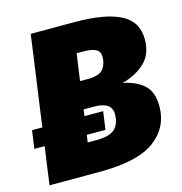

<svg xmlns="http://www.w3.org/2000/svg" viewBox="-112 -790 836 884"><g transform="rotate(-15 306.0 -348.0)"><path d="M599 -221Q599 -121 518.5 -60.5Q438 0 256 0H16L41 -180H-8L4 -266H53L113 -696H324Q465 -696 539.5 -659Q614 -622 614 -535Q614 -465 571 -425Q528 -385 463 -368Q525 -356 562 -323Q599 -290 599 -221ZM405 -509Q405 -533 386.5 -544Q368 -555 325 -555H294L276 -427H311Q368 -427 386.5 -450.5Q405 -474 405 -509ZM392 -239Q392 -297 307 -297H258L254 -266H343L331 -180H242L237 -145H276Q343 -145 367.5 -169.5Q392 -194 392 -239Z"/></g></svg>

Font: FiraGO Heavy
Style: Italic
Weight: 900
Italic angle: -8°
Designer: bBox Type GmbH
Foundry: bBox Type GmbH
Version: Version 1.001